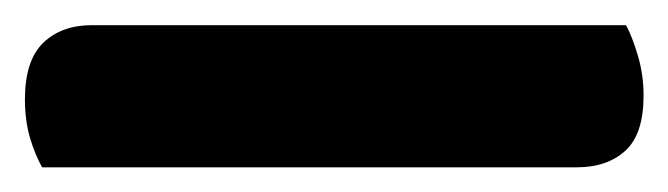

<svg xmlns="http://www.w3.org/2000/svg" viewBox="-20 35 536 154"><path d="M442.8 169.2H13.8Q8.3 159.6 4.1 145.7Q0 131.8 0 114.7Q0 83.5 14.7 69.3Q29.4 55.2 53.5 55.2H482.1Q487 64 491.6 79.5Q496.2 94.9 496.2 111.7Q496.2 142.6 481.6 155.9Q466.9 169.2 442.8 169.2Z"/></svg>

Font: Baloo Bhaina 2
Style: Regular
Weight: 400
Designer: Yesha Goshar, Manish Minz, Shuchita Grover and Ek Type
Foundry: Ek Type
Version: Version 1.700